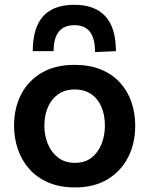

<svg xmlns="http://www.w3.org/2000/svg" viewBox="-20 -788 638 820"><path d="M301 12.5Q235 12.5 186 -8.8Q137 -30 104.5 -67Q72 -104 56 -151.5Q40 -199 40 -251Q40 -325.5 70 -384.2Q100 -443 157.8 -477Q215.5 -511 298.5 -511Q362.5 -511 410.8 -491.2Q459 -471.5 491.8 -436Q524.5 -400.5 541 -353.2Q557.5 -306 557.5 -251Q557.5 -176 527.2 -116.5Q497 -57 439.5 -22.2Q382 12.5 301 12.5ZM300.5 -92.5Q343.5 -92.5 371.8 -115.2Q400 -138 414 -174Q428 -210 428 -251Q428 -299 412.2 -333.8Q396.5 -368.5 367.5 -387.2Q338.5 -406 300 -406Q257.5 -406 228.2 -385.2Q199 -364.5 184.2 -329.5Q169.5 -294.5 169.5 -251Q169.5 -210 184 -174Q198.5 -138 227.8 -115.2Q257 -92.5 300.5 -92.5ZM386 -565.5Q386 -623.5 364.2 -652Q342.5 -680.5 298 -680.5Q253 -680.5 231 -652.5Q209 -624.5 209 -569.5H120Q120 -636 139.8 -680.2Q159.5 -724.5 199.2 -746Q239 -767.5 298 -767.5Q385 -767.5 430 -718.5Q475 -669.5 475 -569.5Z"/></svg>

Font: Commissioner Thin SemiBold
Style: Regular
Weight: 600
Version: Version 1.000